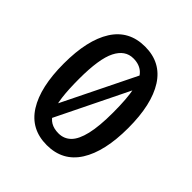

<svg xmlns="http://www.w3.org/2000/svg" viewBox="-194 -839 989 989"><g transform="rotate(45 300.0 -345.0)"><path d="M300 -704Q416 -704 475.5 -610.5Q535 -517 535 -346Q535 -174.5 475.5 -80.5Q416 13.5 300 13.5Q183.5 13.5 124.2 -80.5Q65 -174.5 65 -346Q65 -517 124.2 -610.5Q183.5 -704 300 -704ZM300 -618.5Q240.5 -618.5 208.5 -555.2Q176.5 -492 176.5 -346Q176.5 -268 183.2 -215.2Q190 -162.5 204.8 -131Q219.5 -99.5 243 -85.8Q266.5 -72 300 -72Q340 -72 367.5 -99.2Q395 -126.5 409.2 -187Q423.5 -247.5 423.5 -346Q423.5 -448.5 411.2 -508.2Q399 -568 372 -593.2Q345 -618.5 300 -618.5ZM393 -595 422 -516.5 216 -96 179 -159.5Z"/></g></svg>

Font: Fira Code Light Medium
Style: Regular
Weight: 500
Monospace: yes
Version: Version 5.002